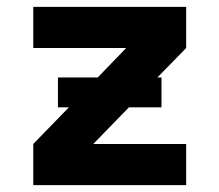

<svg xmlns="http://www.w3.org/2000/svg" viewBox="-20 -540 640 560"><path d="M77 0V-120L181 -227H149V-314H265L348 -400H77V-520H523V-400L439 -314H451V-227H356L252 -120H523V0Z"/></svg>

Font: Iosevka Custom Heavy Extended
Style: Regular
Weight: 900
Width: 7
Monospace: yes
Designer: Belleve Invis
Foundry: Belleve Invis
Version: Version 11.2.4; ttfautohint (v1.8.4)